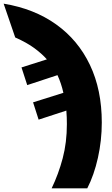

<svg xmlns="http://www.w3.org/2000/svg" viewBox="-95 -785 608 1045"><path d="M186 240.2Q223.6 162.1 246.3 76.2Q269 -9.8 269 -109.9Q269 -125 268.3 -146.5Q267.6 -168 266.1 -183.1L115.2 -133.8L85 -228L250 -279.8Q238.3 -332 217.8 -376L53.2 -321.8L22 -418L160.2 -461.9Q131.8 -493.7 91.3 -523.4Q50.8 -553.2 -12.2 -581.1L-75.2 -765.1Q90.8 -737.8 210.4 -652.3Q330.1 -566.9 394.5 -431.6Q459 -296.4 459 -118.2Q459 -20.5 438 73.7Q417 168 379.9 240.2Z"/></svg>

Font: Open Sans ExtraBold
Style: Regular
Weight: 800
Designer: Monotype Design Team
Foundry: Monotype Imaging Inc.
Version: Version 3.003; ttfautohint (v1.8.4)